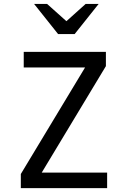

<svg xmlns="http://www.w3.org/2000/svg" viewBox="-20 -975 646 995"><path d="M87.9 -73.2 420.9 -625.5H103V-706.1H528.8V-632.3L196.3 -80.6H535.2V0H87.9ZM281.2 -798.3 156.7 -954.6H224.1L324.2 -865.2L423.8 -954.6H491.2L366.7 -798.3Z"/></svg>

Font: Monda
Style: Regular
Weight: 400
Designer: Vernon Adams
Foundry: Vernon Adams
Version: Version 2.100; ttfautohint (v1.8.3)